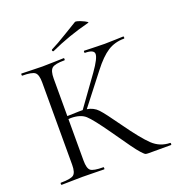

<svg xmlns="http://www.w3.org/2000/svg" viewBox="-140 -899 937 1014"><g transform="rotate(-20 328.5 -392.5)"><path d="M235 -678Q231 -677 229 -682Q227 -687 230 -689Q267 -707 327 -744Q387 -781 393 -784Q402 -789 444 -769Q460 -761 460 -757Q459 -756 457 -756Q339 -726 235 -678ZM648 -12Q651 -12 651 -6Q651 0 648 0H522Q511 0 505.5 -2Q500 -4 484.5 -21Q469 -38 446 -70Q423 -102 377 -168Q309 -265 281 -290Q253 -315 199 -315Q191 -315 186 -314V-81Q186 -37 201.5 -24.5Q217 -12 273 -12Q275 -12 275 -6Q275 0 273 0Q258 0 218 -1Q178 -2 152 -2Q128 -2 88.5 -1Q49 0 34 0Q31 0 31 -6Q31 -12 34 -12Q89 -12 105.5 -24.5Q122 -37 122 -81V-544Q122 -587 106 -600Q90 -613 35 -613Q33 -613 33 -619Q33 -625 35 -625Q50 -625 89 -623.5Q128 -622 152 -622Q178 -622 218.5 -623.5Q259 -625 273 -625Q275 -625 275 -619Q275 -613 273 -613Q218 -613 202 -599Q186 -585 186 -542V-331Q240 -333 253 -333H273L394 -501Q440 -566 438.5 -589.5Q437 -613 387 -613Q385 -613 385 -619Q385 -625 387 -625Q400 -625 436 -623.5Q472 -622 502 -622Q530 -622 563 -623.5Q596 -625 607 -625Q610 -625 610 -619Q610 -613 607 -613Q555 -613 515 -587.5Q475 -562 428 -501L295 -330Q332 -324 355.5 -299Q379 -274 440 -188Q509 -91 550 -52Q591 -13 648 -12Z"/></g></svg>

Font: Cormorant Infant
Style: Regular
Weight: 400
Designer: Christian Thalmann (Catharsis Fonts)
Version: Version 1.000;PS 002.000;hotconv 1.0.88;makeotf.lib2.5.64775